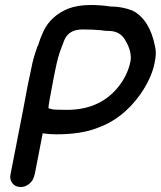

<svg xmlns="http://www.w3.org/2000/svg" viewBox="-20 -544 644 769"><path d="M248 -104Q375 -104 448 -189Q491 -239 503 -300Q504 -306 504 -312Q504 -347 480 -386Q459 -420 416 -420Q400 -420 384 -423Q354 -426 309 -426Q255 -426 237 -382L219 -334Q208 -301 194 -227Q174 -124 174 -112Q174 -110 176 -110Q178 -110 186 -107Q194 -104 248 -104ZM62 205Q53 205 43 201Q21 188 21 164Q21 160 22 155Q88 -181 90 -197L106 -273Q112 -307 128 -352Q129 -359 132 -361Q141 -391 155 -421Q184 -480 252 -509Q291 -524 344 -524Q383 -524 422 -518Q470 -518 512 -501Q580 -465 601 -358Q604 -346 604 -332Q604 -313 599 -291Q587 -231 542 -166Q471 -67 371 -32Q307 -6 205 -6Q178 -6 151 -10L120 150Q117 165 110 178Q91 205 62 205Z"/></svg>

Font: Bad Comic
Style: Italic
Weight: 400
Italic angle: -11°
Designer: GGBotNet
Foundry: GGBotNet
Version: 0.95